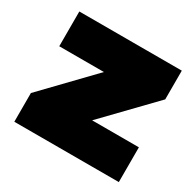

<svg xmlns="http://www.w3.org/2000/svg" viewBox="-125 -687 839 825"><g transform="rotate(30 294.0 -275.0)"><path d="M40 0V-142.5L266.5 -377.5H45V-550H553.5V-407.5L326.5 -172.5H558.5V0Z"/></g></svg>

Font: Encode Sans SemiExpanded SemiExpanded Black
Style: Regular
Weight: 900
Width: 6
Designer: Multiple Designers
Foundry: Impallari Type
Version: Version 3.000; ttfautohint (v1.8.3) -l 8 -r 50 -G 200 -x 14 